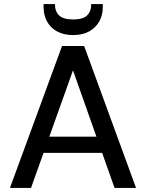

<svg xmlns="http://www.w3.org/2000/svg" viewBox="-20 -927 719 947"><path d="M29 0 286 -700H395L651 0H545L340 -580L133 0ZM145 -173 173 -253H502L529 -173ZM341 -754Q294 -754 261.5 -772Q229 -790 212 -821Q195 -852 195 -892V-907H251Q251 -871 271.5 -851Q292 -831 341 -831Q389 -831 409.5 -851Q430 -871 430 -907H487V-892Q487 -852 469.5 -821Q452 -790 419.5 -772Q387 -754 341 -754Z"/></svg>

Font: DM Sans 11pt Medium
Style: Regular
Weight: 500
Version: Version 4.004;gftools[0.9.30]